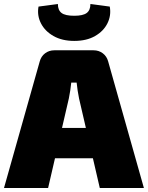

<svg xmlns="http://www.w3.org/2000/svg" viewBox="-29 -942 741 962"><path d="M440 -690Q466 -690 486 -675Q506 -660 513 -634L692 0H471L367 -449Q363 -468 360 -488.5Q357 -509 355 -528H328Q326 -509 323 -488.5Q320 -468 316 -449L212 0H-9L170 -634Q177 -660 197 -675Q217 -690 243 -690ZM525 -301V-149H158V-301ZM424 -922 521 -909Q529 -865 509.5 -825.5Q490 -786 447.5 -761.5Q405 -737 343 -737Q282 -737 239 -761.5Q196 -786 176 -825.5Q156 -865 164 -909L261 -922Q261 -891 279.5 -877Q298 -863 343 -863Q387 -863 405.5 -877Q424 -891 424 -922Z"/></svg>

Font: Exo 2 Black
Style: Regular
Weight: 900
Designer: Natanael Gama
Foundry: Natanael Gama
Version: Version 2.010